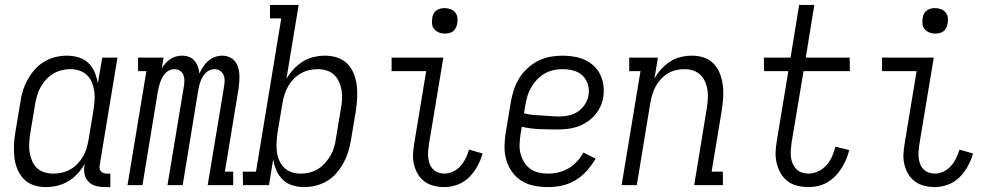

<svg xmlns="http://www.w3.org/2000/svg" viewBox="-20 -755 4040 783"><path d="M167 8Q141 8 117 0Q93 -8 76.5 -25.5Q60 -43 50.5 -66Q41 -89 38.5 -114Q36 -139 37 -165Q38 -191 43 -218L63 -338Q66 -361 73 -384Q80 -407 92 -429Q104 -451 121 -470.5Q138 -490 159.5 -503Q181 -516 205 -522Q229 -528 252 -528Q277 -528 300.5 -521Q324 -514 340.5 -498Q357 -482 366 -460.5Q375 -439 379 -415L397 -520H459L387 -84Q385 -76 386 -69Q387 -62 391 -57Q395 -52 402 -49.5Q409 -47 416 -47H430V8H407Q388 8 370 3Q352 -2 340 -15Q328 -28 324.5 -46.5Q321 -65 325 -84V-87Q314 -66 297 -47.5Q280 -29 258.5 -16Q237 -3 213.5 2.5Q190 8 167 8ZM198 -47Q215 -47 233 -51Q251 -55 267.5 -64.5Q284 -74 296.5 -87.5Q309 -101 318.5 -117Q328 -133 333 -150Q338 -167 341 -185L361 -305Q364 -324 365.5 -343.5Q367 -363 364.5 -382Q362 -401 355 -418.5Q348 -436 335 -448.5Q322 -461 304 -467Q286 -473 266 -473Q249 -473 231 -468.5Q213 -464 196.5 -454Q180 -444 167 -429.5Q154 -415 145 -398.5Q136 -382 131 -364Q126 -346 123 -329L103 -209Q100 -189 99 -170Q98 -151 101 -133Q104 -115 111 -98.5Q118 -82 130.5 -70Q143 -58 161 -52.5Q179 -47 198 -47Z M500 0 577 -465H543V-520H647L640 -476Q646 -487 655 -497Q664 -507 674.5 -514Q685 -521 697.5 -524.5Q710 -528 722 -528Q737 -528 750.5 -523Q764 -518 773 -507.5Q782 -497 787 -483.5Q792 -470 793 -455Q800 -470 808.5 -483Q817 -496 829 -506.5Q841 -517 856 -522.5Q871 -528 886 -528Q901 -528 914.5 -522.5Q928 -517 937 -506.5Q946 -496 950.5 -482.5Q955 -469 956 -454Q957 -439 956 -424Q955 -409 953 -394L897 -55H931V0H827L894 -404Q896 -416 896 -428Q896 -440 891 -450.5Q886 -461 876.5 -467Q867 -473 855 -473Q845 -473 835.5 -469Q826 -465 818.5 -457.5Q811 -450 806 -441Q801 -432 797.5 -422.5Q794 -413 792 -403.5Q790 -394 788 -384L725 0H663L730 -404Q732 -416 732 -428Q732 -440 727.5 -450.5Q723 -461 713 -467Q703 -473 691 -473Q681 -473 672 -469Q663 -465 655.5 -457.5Q648 -450 643 -441Q638 -432 634.5 -422.5Q631 -413 628.5 -403.5Q626 -394 624 -384L561 0Z M1221 8Q1196 8 1173 1Q1150 -6 1133.5 -22Q1117 -38 1107.5 -59.5Q1098 -81 1094 -105L1077 0H971L970 -55H1024L1127 -680H1081V-735H1198L1148 -433Q1160 -454 1177 -472.5Q1194 -491 1215 -504Q1236 -517 1259.5 -522.5Q1283 -528 1306 -528Q1332 -528 1356 -520Q1380 -512 1397 -494.5Q1414 -477 1423 -454Q1432 -431 1435 -406Q1438 -381 1436.5 -355Q1435 -329 1431 -302L1411 -182Q1407 -159 1400 -136Q1393 -113 1381 -91Q1369 -69 1352.5 -49.5Q1336 -30 1314 -17Q1292 -4 1268 2Q1244 8 1221 8ZM1207 -47Q1224 -47 1242.5 -51.5Q1261 -56 1277 -66Q1293 -76 1306 -90.5Q1319 -105 1328.5 -121.5Q1338 -138 1343 -156Q1348 -174 1350 -191L1370 -311Q1374 -331 1375 -350Q1376 -369 1373 -387Q1370 -405 1362.5 -421.5Q1355 -438 1342.5 -450Q1330 -462 1312 -467.5Q1294 -473 1275 -473Q1258 -473 1240.5 -469Q1223 -465 1206.5 -455.5Q1190 -446 1177 -432.5Q1164 -419 1155 -403Q1146 -387 1140.5 -370Q1135 -353 1132 -335L1112 -215Q1109 -196 1108 -176.5Q1107 -157 1109 -138Q1111 -119 1118.5 -101.5Q1126 -84 1138.5 -71.5Q1151 -59 1169 -53Q1187 -47 1207 -47Z M1792 8Q1770 8 1748.5 2.5Q1727 -3 1710.5 -15.5Q1694 -28 1683.5 -46Q1673 -64 1668 -85.5Q1663 -107 1664.5 -129.5Q1666 -152 1670 -174L1718 -465H1577V-520H1788L1729 -165Q1727 -152 1726 -138Q1725 -124 1726.5 -111Q1728 -98 1732.5 -86Q1737 -74 1746 -65Q1755 -56 1767 -51.5Q1779 -47 1792 -47Q1810 -47 1828 -55.5Q1846 -64 1858.5 -78.5Q1871 -93 1879.5 -110.5Q1888 -128 1893 -145L1948 -129Q1941 -103 1927 -77.5Q1913 -52 1893 -32Q1873 -12 1846 -2Q1819 8 1792 8ZM1794 -618Q1781 -618 1770 -622.5Q1759 -627 1751 -636Q1743 -645 1742 -657.5Q1741 -670 1743 -683Q1744 -691 1748.5 -699.5Q1753 -708 1760.5 -713Q1768 -718 1776.5 -720Q1785 -722 1793 -722Q1806 -722 1817.5 -717.5Q1829 -713 1836.5 -704Q1844 -695 1845.5 -682.5Q1847 -670 1844 -657Q1843 -649 1838.5 -640.5Q1834 -632 1827 -627Q1820 -622 1811 -620Q1802 -618 1794 -618Z M2216 8Q2186 8 2158 2.5Q2130 -3 2107 -17.5Q2084 -32 2068 -54.5Q2052 -77 2044.5 -103.5Q2037 -130 2037.5 -159Q2038 -188 2043 -218L2063 -338Q2067 -362 2075 -387Q2083 -412 2096.5 -434.5Q2110 -457 2130.5 -476Q2151 -495 2175 -507Q2199 -519 2224 -523.5Q2249 -528 2274 -528Q2298 -528 2321.5 -524Q2345 -520 2365.5 -510.5Q2386 -501 2402.5 -485.5Q2419 -470 2428.5 -449.5Q2438 -429 2441 -405.5Q2444 -382 2440 -358Q2437 -338 2427.5 -318.5Q2418 -299 2403.5 -283Q2389 -267 2370.5 -255.5Q2352 -244 2332 -237.5Q2312 -231 2292 -229Q2272 -227 2252 -227Q2215 -227 2179 -228.5Q2143 -230 2108 -238L2103 -209Q2100 -188 2099 -168Q2098 -148 2102.5 -129.5Q2107 -111 2117 -94.5Q2127 -78 2142 -67Q2157 -56 2176 -51.5Q2195 -47 2215 -47Q2236 -47 2257.5 -52Q2279 -57 2298.5 -68.5Q2318 -80 2333.5 -97Q2349 -114 2359 -133L2409 -108Q2394 -82 2373.5 -59Q2353 -36 2327.5 -20.5Q2302 -5 2273 1.5Q2244 8 2216 8ZM2262 -280Q2281 -280 2301 -284.5Q2321 -289 2337.5 -300.5Q2354 -312 2365.5 -329.5Q2377 -347 2380 -366Q2384 -389 2377.5 -410.5Q2371 -432 2356 -446.5Q2341 -461 2319 -467Q2297 -473 2274 -473Q2256 -473 2237.5 -469Q2219 -465 2202 -455.5Q2185 -446 2171 -431.5Q2157 -417 2147 -400Q2137 -383 2131.5 -365Q2126 -347 2123 -329L2117 -293Q2134 -288 2152.5 -286.5Q2171 -285 2189.5 -284Q2208 -283 2226 -281.5Q2244 -280 2262 -280Z M2515 0 2592 -465H2546V-520H2663L2649 -434Q2660 -455 2676.5 -473Q2693 -491 2713 -504Q2733 -517 2756 -522.5Q2779 -528 2802 -528Q2828 -528 2851.5 -520Q2875 -512 2891.5 -494Q2908 -476 2916.5 -453Q2925 -430 2928 -405Q2931 -380 2929 -354Q2927 -328 2923 -302L2882 -55H2928V0H2811L2862 -311Q2865 -330 2866.5 -349Q2868 -368 2865.5 -386Q2863 -404 2856 -420.5Q2849 -437 2836.5 -449.5Q2824 -462 2806.5 -467.5Q2789 -473 2771 -473Q2754 -473 2736.5 -469Q2719 -465 2703.5 -455.5Q2688 -446 2675 -432Q2662 -418 2653.5 -402Q2645 -386 2640 -369Q2635 -352 2632 -335L2577 0Z M3277 8Q3254 8 3231.5 2.5Q3209 -3 3192 -16Q3175 -29 3164 -48Q3153 -67 3147.5 -89Q3142 -111 3143 -134.5Q3144 -158 3148 -181L3195 -465H3096L3095 -520H3204L3239 -735H3301L3266 -520H3445L3446 -465H3257L3208 -172Q3206 -158 3205 -143.5Q3204 -129 3205.5 -115Q3207 -101 3212.5 -88Q3218 -75 3227.5 -65.5Q3237 -56 3250 -51.5Q3263 -47 3277 -47Q3297 -47 3317 -56.5Q3337 -66 3351 -82Q3365 -98 3373.5 -117.5Q3382 -137 3387 -157L3443 -143Q3439 -124 3431 -105.5Q3423 -87 3412 -69.5Q3401 -52 3386.5 -37Q3372 -22 3354 -11.5Q3336 -1 3316.5 3.5Q3297 8 3277 8Z M3792 8Q3770 8 3748.5 2.5Q3727 -3 3710.5 -15.5Q3694 -28 3683.5 -46Q3673 -64 3668 -85.5Q3663 -107 3664.5 -129.5Q3666 -152 3670 -174L3718 -465H3577V-520H3788L3729 -165Q3727 -152 3726 -138Q3725 -124 3726.5 -111Q3728 -98 3732.5 -86Q3737 -74 3746 -65Q3755 -56 3767 -51.5Q3779 -47 3792 -47Q3810 -47 3828 -55.5Q3846 -64 3858.5 -78.5Q3871 -93 3879.5 -110.5Q3888 -128 3893 -145L3948 -129Q3941 -103 3927 -77.5Q3913 -52 3893 -32Q3873 -12 3846 -2Q3819 8 3792 8ZM3794 -618Q3781 -618 3770 -622.5Q3759 -627 3751 -636Q3743 -645 3742 -657.5Q3741 -670 3743 -683Q3744 -691 3748.5 -699.5Q3753 -708 3760.5 -713Q3768 -718 3776.5 -720Q3785 -722 3793 -722Q3806 -722 3817.5 -717.5Q3829 -713 3836.5 -704Q3844 -695 3845.5 -682.5Q3847 -670 3844 -657Q3843 -649 3838.5 -640.5Q3834 -632 3827 -627Q3820 -622 3811 -620Q3802 -618 3794 -618Z"/></svg>

Font: Iosevka Curly Slab Light
Style: Italic
Weight: 300
Italic angle: -9°
Monospace: yes
Designer: Belleve Invis
Foundry: Belleve Invis
Version: Version 22.1.2; ttfautohint (v1.8.4)